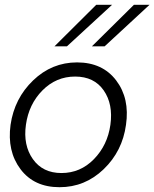

<svg xmlns="http://www.w3.org/2000/svg" viewBox="-20 -770 643 800"><path d="M381 -750H447L259 -577H207ZM538 -750H603L416 -577H363ZM24 -250Q40 -360 118 -435Q196 -510 301 -510Q407 -510 464 -435Q521 -360 505 -250Q490 -140 412 -65Q334 10 228 10Q122 10 65.5 -65Q9 -140 24 -250ZM236 -49Q315 -49 371.5 -107Q428 -165 440 -250Q452 -336 412 -393.5Q372 -451 293 -451Q214 -451 157 -393.5Q100 -336 88 -250Q76 -165 117 -107Q158 -49 236 -49Z"/></svg>

Font: Oakes Grotesk Light
Style: Italic
Weight: 300
Italic angle: -8°
Designer: Samuel Oakes
Foundry: Samuel Oakes
Version: Version 1.000;PS 001.000;hotconv 1.0.88;makeotf.lib2.5.64775